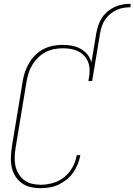

<svg xmlns="http://www.w3.org/2000/svg" viewBox="-20 -978 704 1006"><path d="M485 -807Q489 -827 496 -847.5Q503 -868 515 -886Q527 -904 544.5 -918.5Q562 -933 582 -942Q602 -951 622.5 -954.5Q643 -958 664 -958V-940Q646 -940 627.5 -937Q609 -934 591.5 -926Q574 -918 558.5 -905.5Q543 -893 532 -877Q521 -861 514.5 -843Q508 -825 505 -807ZM192 8Q165 8 139.5 2Q114 -4 93.5 -19Q73 -34 60 -55.5Q47 -77 41.5 -102Q36 -127 37 -154Q38 -181 42 -208L99 -553Q103 -578 111.5 -602.5Q120 -627 133.5 -649.5Q147 -672 166 -690.5Q185 -709 208.5 -721Q232 -733 257.5 -738Q283 -743 307 -743Q333 -743 357 -738.5Q381 -734 402 -722.5Q423 -711 438 -692.5Q453 -674 459 -651L485 -807H505L463 -554H443L446 -570Q450 -591 449.5 -612.5Q449 -634 442 -652.5Q435 -671 421.5 -685.5Q408 -700 390 -709Q372 -718 351.5 -721.5Q331 -725 310 -725Q287 -725 263.5 -720.5Q240 -716 219 -705Q198 -694 180 -676.5Q162 -659 149.5 -638.5Q137 -618 130 -595.5Q123 -573 119 -550L62 -205Q58 -181 57 -157Q56 -133 60.5 -110.5Q65 -88 77 -68Q89 -48 106.5 -34.5Q124 -21 146.5 -15.5Q169 -10 194 -10Q225 -10 258 -19.5Q291 -29 317.5 -50.5Q344 -72 360.5 -102.5Q377 -133 382 -165H401Q397 -142 387.5 -118.5Q378 -95 364 -74.5Q350 -54 329.5 -37.5Q309 -21 286.5 -10.5Q264 0 240 4Q216 8 192 8Z"/></svg>

Font: Iosevka Term Curly Th Obl
Style: Regular
Weight: 100
Italic angle: -9°
Designer: Belleve Invis
Foundry: Belleve Invis
Version: Version 32.3.0